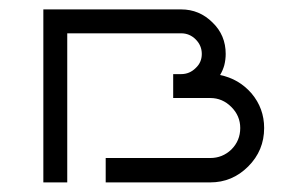

<svg xmlns="http://www.w3.org/2000/svg" viewBox="-20 -379 640 400"><path d="M438.5 -222.7Q477.5 -214.8 503.9 -184.6Q530.3 -153.3 530.3 -112.3Q530.3 -65.4 497.1 -32.2Q463.9 1 418 1Q344.7 1 200.2 1Q200.2 -16.6 200.2 -49.8Q272.5 -49.8 418 -49.8Q443.4 -49.8 461.9 -67.4Q480.5 -85.9 480.5 -112.3Q480.5 -137.7 461.9 -156.2Q443.4 -174.8 418 -174.8Q391.6 -174.8 340.8 -174.8Q340.8 -191.4 340.8 -224.6Q346.7 -224.6 357.4 -224.6Q375 -224.6 387.7 -237.3Q400.4 -249 400.4 -266.6Q400.4 -284.2 387.7 -296.9Q375 -309.6 357.4 -309.6Q278.3 -309.6 120.1 -309.6Q120.1 -206.1 120.1 1Q103.5 1 70.3 1Q70.3 -119.1 70.3 -359.4Q166 -359.4 357.4 -359.4Q395.5 -359.4 422.9 -332Q450.2 -305.7 450.2 -266.6Q450.2 -254.9 447.3 -243.2Q444.3 -232.4 438.5 -222.7Z"/></svg>

Font: Tsing
Style: Bold
Weight: 400
Designer: iepn
Foundry: Jiangxue academy
Version: Version 1.0